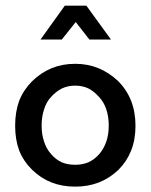

<svg xmlns="http://www.w3.org/2000/svg" viewBox="-20 -658 539 687"><path d="M299.8 -516.6Q319.3 -516.6 377 -516.6Q355.5 -546.9 289.1 -637.7Q269.5 -637.7 211.9 -637.7Q190.4 -607.4 125 -516.6Q143.6 -516.6 201.2 -516.6Q213.9 -532.2 251 -579.1Q263.7 -563.5 299.8 -516.6ZM464.8 -208Q464.8 -256.8 449.2 -296.9Q433.6 -336.9 402.3 -368.2Q370.1 -398.4 332 -414.1Q293.9 -429.7 249 -429.7Q203.1 -429.7 165 -414.1Q127 -398.4 95.7 -368.2Q64.5 -336.9 48.8 -297.9Q34.2 -257.8 34.2 -208Q34.2 -158.2 48.8 -119.1Q64.5 -80.1 95.7 -49.8Q127 -19.5 165 -4.9Q203.1 9.8 249 9.8Q294.9 9.8 333 -4.9Q371.1 -19.5 403.3 -49.8Q433.6 -80.1 449.2 -119.1Q464.8 -158.2 464.8 -208ZM249 -68.4Q222.7 -68.4 201.2 -77.1Q179.7 -86.9 163.1 -106.4Q145.5 -126 137.7 -151.4Q128.9 -176.8 128.9 -209Q128.9 -240.2 137.7 -266.6Q145.5 -293 163.1 -311.5Q180.7 -331.1 202.1 -341.8Q223.6 -351.6 249 -351.6Q274.4 -351.6 295.9 -341.8Q316.4 -331.1 334 -311.5Q351.6 -293 360.4 -266.6Q369.1 -240.2 369.1 -209Q369.1 -176.8 360.4 -151.4Q351.6 -126 335 -106.4Q317.4 -86.9 295.9 -77.1Q274.4 -68.4 249 -68.4Z"/></svg>

Font: TextaAlt
Style: Bold
Weight: 400
Designer: Daniel Hernandez & Miguel Hernandez
Version: Version 1.005;com.myfonts.easy.latinotype.texta.alt-bold.wfk